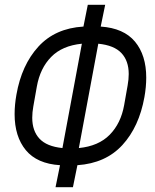

<svg xmlns="http://www.w3.org/2000/svg" viewBox="-20 -745 640 795"><path d="M40.5 -272.5Q40.5 -311 48 -353Q69.5 -476 139 -552Q208.5 -628 325.5 -635L343.5 -725H415.5L397 -635Q492.5 -628.5 539 -572.5Q585.5 -516.5 585.5 -423.5Q585.5 -385 578 -343Q556 -220 486.8 -144.5Q417.5 -69 300.5 -61L282 30H210L228.5 -61Q133.5 -67 87 -123.2Q40.5 -179.5 40.5 -272.5ZM132.5 -386.5 118 -304.5Q113.5 -280 113.5 -257.5Q113.5 -203 143.5 -170.8Q173.5 -138.5 238.5 -132L319 -564Q237.5 -556 191.8 -509.2Q146 -462.5 132.5 -386.5ZM494 -309.5 508.5 -391.5Q513 -416.5 513 -438.5Q513 -493 482.8 -525.2Q452.5 -557.5 387 -564L306.5 -132Q388 -140 434.2 -187Q480.5 -234 494 -309.5Z"/></svg>

Font: JuliaMono Light
Style: Italic
Weight: 300
Italic angle: -9°
Monospace: yes
Designer: cormullion
Foundry: corm
Version: Version 0.054; ttfautohint (v1.8.4)